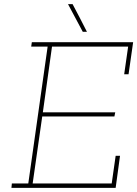

<svg xmlns="http://www.w3.org/2000/svg" viewBox="-20 -903 660 923"><path d="M37 -21 35 0H536L557 -154H536L517 -21H137L183 -343H530L534 -363H186L230 -679H596L577 -546H598L620 -700H133L130 -679H209L116 -21ZM329 -883H307Q325 -850 342.5 -816.5Q360 -783 378 -750H398Q381 -783 364 -816.5Q347 -850 329 -883Z"/></svg>

Font: Josefin Slab ExtraLight
Style: Italic
Weight: 250
Italic angle: -12°
Designer: Santiago Orozco
Foundry: Typemade
Version: Version 2.100